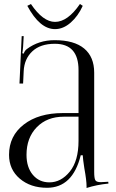

<svg xmlns="http://www.w3.org/2000/svg" viewBox="-20 -927 577 956"><path d="M116 -898 134 -907Q194 -818 254 -818Q317 -818 378 -907L392 -898Q369 -847 332 -814.5Q295 -782 254 -782Q178 -782 116 -898ZM371 -364V-578Q371 -709 253 -709Q181 -709 141 -671.5Q101 -634 98 -573L95 -511H77L88 -747H98L95 -694Q93 -670 91 -662L98 -660Q103 -675 114 -683Q173 -727 252 -727Q349 -727 399 -685.5Q449 -644 449 -565V-71Q449 -40 454.5 -30Q460 -20 482 -20L502 -21L519 -22L520 -13Q461 -7 411 9V1Q411 -29 400 -89Q393 -134 392 -154H382Q342 8 214 8Q132 8 78.5 -37.5Q25 -83 25 -156Q25 -250 98.5 -307Q172 -364 293 -364ZM371 -346H298Q214 -346 163 -293.5Q112 -241 112 -156Q112 -94 143.5 -56.5Q175 -19 226 -19Q284 -19 327.5 -72.5Q371 -126 371 -226Z"/></svg>

Font: FoglihtenNo06
Style: Regular
Weight: 500
Designer: gluk (gluksza@wp.pl)
Foundry: gluk (gluksza@wp.pl)
Version: Version 0.76